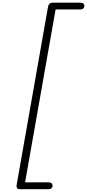

<svg xmlns="http://www.w3.org/2000/svg" viewBox="-20 -1198 634 1397"><path d="M125.5 178.5Q108 178.5 103.5 169.5Q99 160.5 101 148L329 -1146Q331.5 -1162 339.5 -1170.2Q347.5 -1178.5 365 -1178.5H562.5Q580 -1178.5 587.5 -1171Q595 -1163.5 594 -1153.5Q593.5 -1144 585.8 -1136.5Q578 -1129 562.5 -1129H384.5L162.5 128.5H332Q348.5 128.5 355.5 135.8Q362.5 143 362.5 153Q362.5 162.5 355.2 170.5Q348 178.5 332 178.5Z"/></svg>

Font: Edu VIC WA NT Hand
Style: Regular
Weight: 400
Designer: Tina and Corey Anderson, Eben Sorkin, Mirko Velimirovic
Foundry: Google for Education
Version: Version 1.000